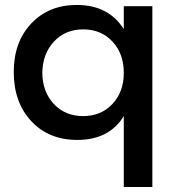

<svg xmlns="http://www.w3.org/2000/svg" viewBox="-20 -557 722 771"><path d="M35.2 -268.1Q35.2 -388.2 105.5 -462.6Q175.8 -537.1 288.1 -537.1Q416 -537.1 477.1 -439.9V-532.2H591.8V193.8H477.1V-90.8Q418.5 4.9 290 4.9Q175.8 4.9 105.5 -70.6Q35.2 -146 35.2 -268.1ZM149.9 -264.2Q150.9 -188 196.3 -139.4Q241.7 -90.8 314 -90.8Q385.7 -90.8 431.4 -139.4Q477.1 -188 477.1 -264.2Q477.1 -341.3 431.6 -390.1Q386.2 -439 314 -439Q242.2 -439 196.5 -389.9Q150.9 -340.8 149.9 -264.2Z"/></svg>

Font: Trueno
Style: Rg
Weight: 400
Designer: Julieta Ulanovsky
Foundry: Julieta Ulanovsky
Version: Version 3.001b